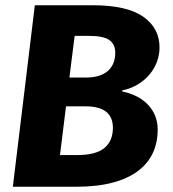

<svg xmlns="http://www.w3.org/2000/svg" viewBox="-20 -713 660 733"><path d="M274 -121Q346 -121 378.5 -148Q411 -175 411 -225Q411 -307 307 -307H232L209 -121ZM308 -417Q363 -417 391.5 -442Q420 -467 420 -512Q420 -544 397.5 -560Q375 -576 321 -576H265L245 -417ZM582 -219Q582 -169 563.5 -129Q545 -89 506.5 -60Q468 -31 409 -15.5Q350 0 269 0H29L113 -693H333Q464 -693 526.5 -649.5Q589 -606 589 -532Q589 -504 579.5 -478Q570 -452 552 -430Q534 -408 507.5 -391.5Q481 -375 447 -368L446 -364Q512 -350 547 -311Q582 -272 582 -219Z"/></svg>

Font: Szlgxwxxxixliatcpuztgldltzi
Style: Regular
Weight: 700
Italic angle: -8°
Designer: Carrois Corporate & Edenspiekermann
Foundry: Carrois Corporate GbR & Edenspiekermann AG
Version: Version 2.001